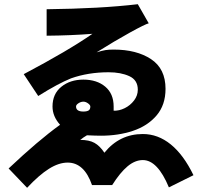

<svg xmlns="http://www.w3.org/2000/svg" viewBox="-20 -733 960 914"><path d="M784 159Q730 29 660 29Q623 29 587.5 58.5Q552 88 514 148H418Q381 41 302 41Q260 41 213 70.5Q166 100 109 161L21 69Q163 -65 266 -139Q230 -179 230 -226Q230 -286 272 -320Q314 -354 377 -354Q441 -354 481 -320.5Q521 -287 521 -226Q521 -206 521 -206Q547 -205 573.5 -218Q600 -231 618 -254.5Q636 -278 636 -306Q636 -352 595.5 -370.5Q555 -389 497 -389Q400 -389 318 -360Q256 -335 162 -276L93 -380Q305 -492 420 -572Q317 -564 202 -563V-689Q459 -692 636 -713L688 -622Q671 -618 598.5 -578Q526 -538 440 -484Q467 -492 482 -494.5Q497 -497 521 -497Q630 -497 699 -451.5Q768 -406 768 -310Q768 -233 725 -183Q682 -133 612.5 -110Q543 -87 461 -87Q436 -87 394 -89Q378 -80 362 -67Q404 -67 429.5 -53Q455 -39 477 -6Q549 -95 660 -95Q732 -95 793 -45.5Q854 4 901 101ZM377 -249Q365 -249 353.5 -241.5Q342 -234 342 -226Q342 -202 377 -202Q393 -202 401.5 -207Q410 -212 410 -226Q410 -233 399 -241Q388 -249 377 -249Z"/></svg>

Font: BM Euljiro oraeorae
Style: Regular
Weight: 400
Designer: Bongjin Kim; Bomjun Kim; Myungsoo Han; Hyesun Chae; Mikyoung Jeong; Wujin Sim; Minjae Kang; Suwha Jang;
Foundry: Sandoll Inc.
Version: Version 1.000;hotconv 1.0.109;makeexe 2.5.65596